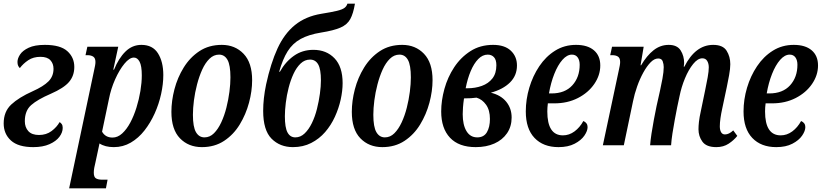

<svg xmlns="http://www.w3.org/2000/svg" viewBox="-20 -790 4468 1044"><path d="M161 10Q79 10 39.5 -26Q0 -62 0 -119Q0 -183 41 -221.5Q82 -260 158 -294Q216 -320 243.5 -347.5Q271 -375 271 -416Q271 -444 254 -462.5Q237 -481 200 -481Q161 -481 133.5 -462.5Q106 -444 88 -420Q83 -424 79 -432Q75 -440 75 -453Q75 -472 89 -493.5Q103 -515 136 -530.5Q169 -546 224 -546Q308 -546 346 -512Q384 -478 384 -426Q384 -378 355.5 -344.5Q327 -311 256 -280Q184 -249 149.5 -218.5Q115 -188 115 -131Q115 -98 134 -77Q153 -56 192 -56Q232 -56 260.5 -77.5Q289 -99 304 -126Q310 -123 315.5 -115.5Q321 -108 321 -95Q321 -70 303 -46Q285 -22 249 -6Q213 10 161 10Z M356 234 492 -409Q495 -423 497 -433.5Q499 -444 499 -453Q499 -474 487 -482Q475 -490 455 -490H445L455 -536H623L596 -411H600Q625 -473 662 -509.5Q699 -546 749 -546Q810 -546 839 -500Q868 -454 868 -382Q868 -333 856 -278.5Q844 -224 821 -173Q798 -122 765.5 -80.5Q733 -39 691 -14.5Q649 10 599 10Q551 10 521 -10Q517 11 511 37L499 93Q495 108 492.5 122.5Q490 137 490 149Q490 173 502 180Q514 187 535 187H565L556 234ZM592 -42Q620 -42 644.5 -64.5Q669 -87 688.5 -123.5Q708 -160 722 -205Q736 -250 743.5 -295.5Q751 -341 751 -380Q751 -432 739 -454.5Q727 -477 708 -477Q684 -477 656.5 -443.5Q629 -410 606 -358.5Q583 -307 572 -250L535 -74Q553 -42 592 -42Z M1078 10Q1005 10 958.5 -38Q912 -86 912 -182Q912 -241 928.5 -304.5Q945 -368 979 -423Q1013 -478 1064.5 -512Q1116 -546 1186 -546Q1258 -546 1304.5 -497.5Q1351 -449 1351 -354Q1351 -295 1334 -231.5Q1317 -168 1283.5 -113Q1250 -58 1198.5 -24Q1147 10 1078 10ZM1092 -43Q1121 -43 1143.5 -65.5Q1166 -88 1183 -124.5Q1200 -161 1211 -204.5Q1222 -248 1227.5 -291Q1233 -334 1233 -369Q1233 -436 1217 -464.5Q1201 -493 1171 -493Q1142 -493 1119 -470.5Q1096 -448 1079.5 -411.5Q1063 -375 1051.5 -331Q1040 -287 1034.5 -244Q1029 -201 1029 -166Q1029 -100 1045.5 -71.5Q1062 -43 1092 -43Z M1573 10Q1502 10 1456.5 -36Q1411 -82 1411 -187Q1411 -254 1427 -331Q1452 -446 1489 -526.5Q1526 -607 1584 -654Q1642 -701 1727 -715Q1783 -724 1812 -731Q1841 -738 1853 -747Q1865 -756 1869 -770H1910Q1901 -716 1884.5 -686Q1868 -656 1831.5 -640Q1795 -624 1726 -613Q1658 -602 1614.5 -578Q1571 -554 1544 -511Q1517 -468 1498 -400H1502Q1532 -454 1578 -486.5Q1624 -519 1684 -519Q1755 -519 1799 -473Q1843 -427 1843 -338Q1843 -296 1832.5 -248.5Q1822 -201 1801 -155Q1780 -109 1748 -72Q1716 -35 1672 -12.5Q1628 10 1573 10ZM1586 -43Q1614 -43 1636.5 -64.5Q1659 -86 1676 -121Q1693 -156 1703.5 -198Q1714 -240 1719.5 -280.5Q1725 -321 1725 -353Q1725 -414 1710 -440Q1695 -466 1666 -466Q1637 -466 1614.5 -444.5Q1592 -423 1576 -388.5Q1560 -354 1549.5 -313Q1539 -272 1534 -231Q1529 -190 1529 -158Q1529 -96 1543.5 -69.5Q1558 -43 1586 -43Z M2059 10Q1986 10 1939.5 -38Q1893 -86 1893 -182Q1893 -241 1909.5 -304.5Q1926 -368 1960 -423Q1994 -478 2045.5 -512Q2097 -546 2167 -546Q2239 -546 2285.5 -497.5Q2332 -449 2332 -354Q2332 -295 2315 -231.5Q2298 -168 2264.5 -113Q2231 -58 2179.5 -24Q2128 10 2059 10ZM2073 -43Q2102 -43 2124.5 -65.5Q2147 -88 2164 -124.5Q2181 -161 2192 -204.5Q2203 -248 2208.5 -291Q2214 -334 2214 -369Q2214 -436 2198 -464.5Q2182 -493 2152 -493Q2123 -493 2100 -470.5Q2077 -448 2060.5 -411.5Q2044 -375 2032.5 -331Q2021 -287 2015.5 -244Q2010 -201 2010 -166Q2010 -100 2026.5 -71.5Q2043 -43 2073 -43Z M2567 10Q2475 10 2427 -41Q2379 -92 2379 -184Q2379 -243 2396.5 -306.5Q2414 -370 2449.5 -424Q2485 -478 2538 -512Q2591 -546 2661 -546Q2724 -546 2757.5 -514.5Q2791 -483 2791 -434Q2791 -379 2753 -341.5Q2715 -304 2649 -286Q2703 -273 2732.5 -237Q2762 -201 2762 -151Q2762 -102 2737 -65.5Q2712 -29 2668 -9.5Q2624 10 2567 10ZM2632 -493Q2604 -493 2580.5 -469Q2557 -445 2539.5 -403.5Q2522 -362 2512 -310H2521Q2564 -310 2600 -323Q2636 -336 2657.5 -363.5Q2679 -391 2679 -435Q2679 -465 2666 -479Q2653 -493 2632 -493ZM2575 -43Q2611 -43 2627.5 -71Q2644 -99 2644 -143Q2644 -191 2623 -220.5Q2602 -250 2571 -259Q2557 -257 2540.5 -256Q2524 -255 2503 -255Q2499 -227 2497.5 -206Q2496 -185 2496 -169Q2496 -111 2516.5 -77Q2537 -43 2575 -43Z M3017 10Q2934 10 2886.5 -40Q2839 -90 2839 -184Q2839 -249 2858 -313Q2877 -377 2912.5 -430Q2948 -483 2998.5 -514.5Q3049 -546 3112 -546Q3175 -546 3209.5 -516.5Q3244 -487 3244 -434Q3244 -381 3211.5 -333.5Q3179 -286 3122.5 -257Q3066 -228 2994 -228H2959Q2956 -205 2956 -184Q2956 -54 3041 -54Q3075 -54 3104 -75.5Q3133 -97 3152 -132Q3175 -122 3175 -99Q3175 -78 3157.5 -52.5Q3140 -27 3104.5 -8.5Q3069 10 3017 10ZM2965 -282H2979Q3052 -282 3092 -326Q3132 -370 3132 -438Q3132 -463 3121 -478Q3110 -493 3090 -493Q3063 -493 3038 -464.5Q3013 -436 2994 -388Q2975 -340 2965 -282Z M3875 10Q3821 10 3799.5 -19.5Q3778 -49 3778 -87Q3778 -104 3780.5 -127.5Q3783 -151 3791 -187L3814 -298Q3822 -336 3828 -369.5Q3834 -403 3834 -424Q3834 -444 3825.5 -458.5Q3817 -473 3799 -473Q3774 -473 3749 -442Q3724 -411 3704.5 -364Q3685 -317 3675 -267L3662 -206Q3656 -175 3649 -138Q3642 -101 3636.5 -65Q3631 -29 3629 0H3515Q3517 -27 3522.5 -63.5Q3528 -100 3535.5 -139.5Q3543 -179 3550 -213L3569 -298Q3575 -324 3582 -362Q3589 -400 3589 -425Q3589 -441 3583.5 -456.5Q3578 -472 3559 -472Q3538 -472 3517.5 -451Q3497 -430 3478 -395.5Q3459 -361 3444.5 -320Q3430 -279 3422 -239L3372 0H3258L3345 -409Q3348 -423 3350 -433.5Q3352 -444 3352 -453Q3352 -474 3340.5 -482Q3329 -490 3308 -490H3298L3308 -536H3480L3463 -435H3466Q3497 -488 3534 -517Q3571 -546 3616 -546Q3662 -546 3681 -516Q3700 -486 3700 -447Q3700 -440 3698 -427H3701Q3761 -546 3858 -546Q3911 -546 3931 -514Q3951 -482 3951 -441Q3951 -417 3944.5 -381Q3938 -345 3932 -317L3907 -199Q3901 -172 3897.5 -147Q3894 -122 3894 -103Q3894 -83 3901 -71Q3908 -59 3922 -59Q3944 -59 3967 -81L3989 -51Q3971 -28 3942.5 -9Q3914 10 3875 10Z M4201 10Q4118 10 4070.5 -40Q4023 -90 4023 -184Q4023 -249 4042 -313Q4061 -377 4096.5 -430Q4132 -483 4182.5 -514.5Q4233 -546 4296 -546Q4359 -546 4393.5 -516.5Q4428 -487 4428 -434Q4428 -381 4395.5 -333.5Q4363 -286 4306.5 -257Q4250 -228 4178 -228H4143Q4140 -205 4140 -184Q4140 -54 4225 -54Q4259 -54 4288 -75.5Q4317 -97 4336 -132Q4359 -122 4359 -99Q4359 -78 4341.5 -52.5Q4324 -27 4288.5 -8.5Q4253 10 4201 10ZM4149 -282H4163Q4236 -282 4276 -326Q4316 -370 4316 -438Q4316 -463 4305 -478Q4294 -493 4274 -493Q4247 -493 4222 -464.5Q4197 -436 4178 -388Q4159 -340 4149 -282Z"/></svg>

Font: Noto Serif ExtraCondensed SemiBold
Style: Italic
Weight: 600
Width: 2
Italic angle: -12°
Designer: Monotype Design Team
Foundry: Monotype Imaging Inc.
Version: Version 2.013